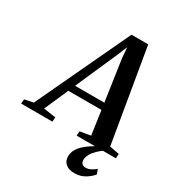

<svg xmlns="http://www.w3.org/2000/svg" viewBox="-294 -887 1156 1248"><g transform="rotate(30 284.0 -263.0)"><path d="M-73 0 -70 -33.5 -4.5 -47 324.5 -746.5H450L568 -47.5L640.5 -33.5L638 0H343.5L346 -33.5L425.5 -47L400 -225.5H151L72.5 -46.5L164.5 -33.5L161.5 0ZM173 -275.5H392.5L347.5 -584L341 -662L313.5 -595.5ZM452 219Q409 219 385.8 198.5Q362.5 178 362.5 145Q362.5 117 375.5 93.5Q388.5 70 409.8 50.8Q431 31.5 456.2 15.2Q481.5 -1 506.5 -14L534.5 -26L559.5 -14Q529 6.5 507 27.8Q485 49 473 70.5Q461 92 460.5 113.5Q460.5 133 470.5 142.2Q480.5 151.5 497.5 151.5Q516.5 151.5 534.2 142.8Q552 134 571 118L583.5 153Q565 177 530.8 198Q496.5 219 452 219Z"/></g></svg>

Font: Merriweather 72pt SemiBold
Style: Italic
Weight: 600
Italic angle: -7.8°
Version: Version 2.101